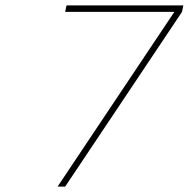

<svg xmlns="http://www.w3.org/2000/svg" viewBox="-20 -690 698 710"><path d="M193 0H221L653 -646L658 -670H226L221 -646H625L624 -645Z"/></svg>

Font: LT Wave Mono Thin
Style: Italic
Weight: 100
Designer: Daniel Lyons
Version: Version 2.5 (Glyphs App)